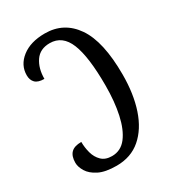

<svg xmlns="http://www.w3.org/2000/svg" viewBox="-178 -825 848 936"><g transform="rotate(-30 246.0 -357.0)"><path d="M202 10Q139 10 102.5 -8.5Q66 -27 50 -53.5Q34 -80 34 -103Q34 -140 52 -158.5Q70 -177 110 -177Q110 -145 118.5 -114Q127 -83 148 -62.5Q169 -42 206 -42Q256 -42 287.5 -83Q319 -124 334.5 -195Q350 -266 350 -357Q350 -518 319 -594.5Q288 -671 217 -671Q162 -671 135 -631.5Q108 -592 108 -533Q73 -533 57.5 -548.5Q42 -564 42 -591Q42 -648 90.5 -686Q139 -724 220 -724Q327 -724 388 -635.5Q449 -547 449 -361Q449 -252 421 -168.5Q393 -85 338 -37.5Q283 10 202 10Z"/></g></svg>

Font: Noto Serif ExtraCondensed
Style: Regular
Weight: 400
Width: 2
Designer: Monotype Design Team
Foundry: Monotype Imaging Inc.
Version: Version 2.015